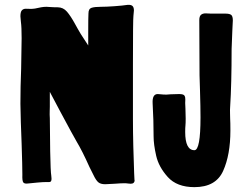

<svg xmlns="http://www.w3.org/2000/svg" viewBox="-20 -755 1030 790"><path d="M344 -700Q344 -719 357 -723Q370 -727 395 -727Q417 -727 451.5 -729.5Q486 -732 505 -735Q519 -736 525 -730.5Q531 -725 531 -712Q531 -708 529 -690Q527 -675 527 -491V-265Q527 -214 528.5 -152.5Q530 -91 532 -42Q534 7 534 -15Q534 1 518 1Q511 1 506 0Q502 -1 490 -1Q478 -1 452 1Q424 3 413 3Q394 3 384.5 -5Q375 -13 365 -34L348 -68Q318 -135 295 -173Q282 -195 229 -294L185 -377V-339V-316Q185 -308 184.5 -296Q184 -284 185 -269Q185 -217 186.5 -133Q188 -49 191 -32Q192 -27 192 -20Q192 -10 188 -7.5Q184 -5 173 -6Q157 -6 135.5 -4Q114 -2 95 0Q80 2 75.5 -5Q71 -12 72 -36Q72 -72 69 -163Q65 -258 64 -328Q64 -399 67 -472Q69 -564 69 -598Q69 -644 66 -665Q64 -683 64 -688Q64 -706 70 -712.5Q76 -719 86 -719Q91 -719 106 -718.5Q121 -718 149 -725Q160 -727 171 -727Q177 -727 188 -726Q199 -725 217 -725Q240 -725 255.5 -707Q271 -689 289 -656L299 -638Q311 -616 328 -591L343 -568V-623Q343 -685 344 -700ZM938 -671 936 -630Q933 -561 933 -553Q933 -410 927 -316Q926 -303 926.5 -290Q927 -277 927 -267Q928 -252 928 -218Q928 -118 898 -51.5Q868 15 780 15Q708 15 670.5 -26.5Q633 -68 622.5 -114.5Q612 -161 612 -193Q612 -261 608 -330Q606 -368 629 -368Q635 -368 641.5 -367Q648 -366 653 -366Q663 -365 682 -367L717 -368Q735 -368 739 -361.5Q743 -355 742.5 -345Q742 -335 742 -331Q742 -317 743 -308L744 -267Q744 -248 743 -238Q742 -230 742 -212Q742 -137 780 -137Q805 -137 805 -272Q805 -314 803 -380Q801 -432 801 -445L800 -672Q800 -688 807 -694Q814 -700 826 -700L848 -699H907Q925 -699 931.5 -693.5Q938 -688 938 -671Z"/></svg>

Font: Barrio
Style: Regular
Weight: 400
Designer: Pablo Cosgaya & Sergio Jimenez
Foundry: Pablo Cosgaya & Sergio Jimenez
Version: Version 1.005